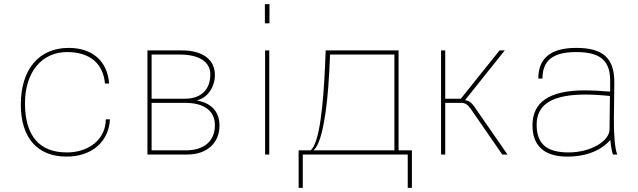

<svg xmlns="http://www.w3.org/2000/svg" viewBox="-20 -742 3064 922"><path d="M80 -240C80 -81 159 10 299 10C420 10 502 -60 508 -169H488C488 -76 410 -10 301 -10C169 -10 100 -90 100 -246C100 -395 180 -492 302 -492C417 -492 476 -432 484 -341H504C496 -448 424 -512 310 -512C167 -512 80 -409 80 -240Z M870 -248C961 -248 1012 -209 1012 -141C1012 -65 961 -20 872 -20H708V-248ZM844 -480C936 -480 990 -445 990 -385C990 -311 945 -268 868 -268H708V-480ZM880 0C973 0 1034 -55 1034 -139C1034 -204 997 -246 928 -259V-261C976 -272 1012 -324 1012 -382C1012 -458 950 -500 854 -500H688V0Z M1273 0V-500H1253V0ZM1252 -630H1274V-722H1252Z M1485 -20C1524 -49 1551 -199 1561 -396L1565 -480H1874V-20ZM1414 160H1434V0H1938V160H1958V-20H1894V-500H1544L1541 -429C1533 -245 1515 -52 1471 -20H1414Z M2195 -248C2213 -248 2226 -240 2240 -220L2392 0H2417L2257 -231C2244 -250 2230 -259 2213 -261L2404 -500H2379L2193 -268H2118V-500H2098V0H2118V-248Z M2907 -120C2906 -62 2813 -10 2711 -10C2604 -10 2557 -52 2557 -143C2557 -242 2633 -288 2793 -288C2823 -288 2874 -285 2909 -281ZM2537 -140C2537 -47 2588 10 2704 10C2800 10 2869 -22 2911 -70C2913 -42 2918 -18 2923 0H2944C2932 -31 2927 -100 2928 -182L2930 -344C2931 -462 2877 -512 2747 -512C2624 -512 2565 -462 2565 -365H2585C2585 -451 2634 -492 2747 -492C2864 -492 2912 -450 2910 -349V-302C2876 -305 2824 -308 2788 -308C2613 -308 2537 -248 2537 -140Z"/></svg>

Font: Perun Thin
Style: Regular
Weight: 100
Foundry: Copyright (c) Stefan Peev, Context Ltd, 2016
Version: Version 1.089